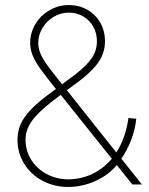

<svg xmlns="http://www.w3.org/2000/svg" viewBox="-20 -737 596 767"><path d="M49.8 -178.7Q49.8 -212.4 62.5 -241Q75.2 -269.5 102.3 -298.1Q129.4 -326.7 175.8 -361.3L203.6 -381.8L194.3 -392.6Q156.7 -440.4 139.2 -464.8Q121.6 -489.3 111.1 -514.2Q100.6 -539.1 100.6 -565.4Q100.6 -606 121.3 -640.6Q142.1 -675.3 177.7 -696Q213.4 -716.8 254.9 -716.8Q296.4 -716.8 329.3 -697.8Q362.3 -678.7 380.9 -645.8Q399.4 -612.8 399.4 -572.3Q399.4 -528.8 375.7 -492.2Q352.1 -455.6 298.8 -415L247.1 -376.5L444.8 -127.9Q481.9 -186 493.2 -265.6L524.4 -262.7Q519.5 -217.3 503.4 -176.5Q487.3 -135.7 464.8 -103L546.9 0H508.8L446.8 -77.6L439.5 -69.3Q404.8 -32.2 354.7 -11.2Q304.7 9.8 252.9 9.8Q195.8 9.8 149.4 -15.1Q103 -40 76.4 -83.3Q49.8 -126.5 49.8 -178.7ZM252.9 -20.5Q306.6 -21.5 350.6 -43Q394.5 -64.5 426.8 -103L222.7 -357.9L189.5 -333Q129.9 -286.6 106 -252Q82 -217.3 82 -178.7Q82 -135.3 104.5 -99.1Q127 -63 166 -42Q205.1 -21 252.9 -20.5ZM225.6 -403.3 228 -400.4 279.3 -438.5Q326.7 -475.1 346.9 -505.4Q367.2 -535.6 367.2 -572.3Q367.2 -604 352.8 -630.1Q338.4 -656.2 312.7 -671.4Q287.1 -686.5 254.9 -686.5Q222.7 -686.5 194.3 -669.7Q166 -652.8 149.4 -624.8Q132.8 -596.7 132.8 -565.4Q132.8 -543 142.6 -521Q152.3 -499 169.7 -475.3Q187 -451.7 225.6 -403.3Z"/></svg>

Font: Pretendard JP Thin
Style: Regular
Weight: 100
Designer: Base glyphs from Inter by Rasmus Andersson; Hangeul glyphs from Noto Sans CJK(Source Han Sans) by Jang Soo-young and Kan
Foundry: Kil Hyung-jin
Version: Version 1.309